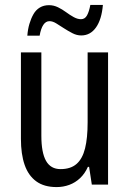

<svg xmlns="http://www.w3.org/2000/svg" viewBox="-20 -750 527 780"><path d="M419 -537V0H353L342 -72H337Q325 -45 305.5 -26.5Q286 -8 261.5 1Q237 10 210 10Q159 10 127 -13.5Q95 -37 80 -80.5Q65 -124 65 -186V-537H148V-199Q148 -130 167 -96.5Q186 -63 226 -63Q267 -63 291 -84Q315 -105 325.5 -147Q336 -189 336 -253V-537ZM398 -730Q393 -671 370 -638.5Q347 -606 310 -606Q292 -606 274.5 -615Q257 -624 240 -635Q223 -646 208.5 -655Q194 -664 181 -664Q166 -664 156 -649Q146 -634 141 -605H91Q93 -631 99.5 -653Q106 -675 116 -692.5Q126 -710 142 -719.5Q158 -729 179 -729Q198 -729 215.5 -720.5Q233 -712 248.5 -700.5Q264 -689 279.5 -680.5Q295 -672 309 -672Q325 -672 333.5 -687.5Q342 -703 347 -730Z"/></svg>

Font: Noto Sans Display Condensed
Style: Regular
Weight: 400
Width: 3
Designer: Monotype Design Team
Foundry: Monotype Imaging Inc.
Version: Version 2.003